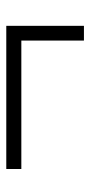

<svg xmlns="http://www.w3.org/2000/svg" viewBox="142 -559 287 611"><g transform="rotate(-90 285.5 -253.5)"><path d="M53.2 -377V-329.1H461.9V-129.9H508.8V-377Z"/></g></svg>

Font: Noto Reveo Sans
Style: Regular
Weight: 300
Designer: Monotype Design Team
Foundry: Monotype Imaging Inc.
Version: Version 2.007